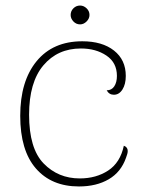

<svg xmlns="http://www.w3.org/2000/svg" viewBox="-20 -661 539 693"><path d="M53 -243Q53 -368 112 -440Q171 -512 277 -512Q349 -512 391.5 -478.5Q434 -445 434 -387Q434 -357 422 -338Q410 -319 391 -319Q374 -319 365 -335Q383 -335 392.5 -349.5Q402 -364 402 -387Q402 -435 364 -460.5Q326 -486 272 -486Q188 -486 136.5 -425Q85 -364 85 -247Q85 -125 137.5 -71Q190 -17 268 -17Q327 -17 370.5 -45.5Q414 -74 427 -135Q441 -130 441 -116Q441 -107 435 -92Q417 -40 372.5 -14Q328 12 265 12Q166 12 109.5 -53Q53 -118 53 -243ZM235 -607Q235 -621 245 -631Q255 -641 269 -641Q282 -641 292.5 -631Q303 -621 303 -607Q303 -594 292.5 -583.5Q282 -573 269 -573Q255 -573 245 -583.5Q235 -594 235 -607Z"/></svg>

Font: Arima Madurai Thin
Style: Regular
Weight: 250
Designer: Joana Correia and Natanael Gama
Foundry: NDISCOVER
Version: Version 1.019; ttfautohint (v1.5) -l 7 -r 28 -G 50 -x 13 -D 